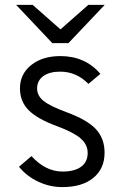

<svg xmlns="http://www.w3.org/2000/svg" viewBox="-20 -752 505 784"><path d="M234.5 12Q183.5 12 136.5 -10Q89.5 -32 57.5 -71L108.5 -114.5Q166 -51.5 235.5 -51.5Q284.5 -51.5 311.2 -71.2Q338 -91 338 -127.5Q338 -161.5 309.5 -186.5Q281 -211.5 213.5 -236.5Q132 -266.5 96.8 -302.2Q61.5 -338 61.5 -391Q61.5 -449.5 107.2 -486.2Q153 -523 226.5 -523Q327.5 -523 390 -450.5L341 -409.5Q292 -459.5 225.5 -459.5Q181.5 -459.5 156.5 -441Q131.5 -422.5 131.5 -391Q131.5 -361.5 157.5 -340.2Q183.5 -319 252.5 -293.5Q336.5 -262.5 371.8 -224.5Q407 -186.5 407 -128.5Q407 -63 361 -25.5Q315 12 234.5 12ZM193.5 -576 46 -732H113.5L227 -632L340.5 -732H407.5L259.5 -576Z"/></svg>

Font: Overpass Light
Style: Regular
Weight: 300
Designer: Delve Withrington, Dave Bailey, Thomas Jockin
Foundry: Delve Fonts LLC
Version: Version 4.000; ttfautohint (v1.8.3)